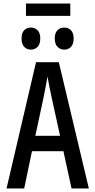

<svg xmlns="http://www.w3.org/2000/svg" viewBox="-20 -1067 540 1087"><path d="M17 0 184 -715H313L483 0H385L339 -211H161L117 0ZM227 -517 180 -298H320L272 -517Q266 -544 259.5 -576.5Q253 -609 249 -634Q245 -609 238.5 -576Q232 -543 227 -517ZM344 -786Q321 -786 305.5 -802Q290 -818 290 -849Q290 -881 305.5 -896Q321 -911 344 -911Q367 -911 382 -895.5Q397 -880 397 -849Q397 -818 382 -802Q367 -786 344 -786ZM155 -786Q132 -786 117 -802Q102 -818 102 -849Q102 -881 117 -896Q132 -911 155 -911Q178 -911 193 -895.5Q208 -880 208 -849Q208 -818 193 -802Q178 -786 155 -786ZM127 -977V-1047H378V-977Z"/></svg>

Font: Noto Sans Mono ExtraCondensed Medium
Style: Regular
Weight: 500
Width: 2
Designer: Monotype Design Team
Foundry: Monotype Imaging Inc.
Version: Version 2.014